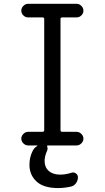

<svg xmlns="http://www.w3.org/2000/svg" viewBox="-20 -750 540 990"><path d="M199.2 -70.3Q208 -70.3 208 -79.1V-652.3Q208 -660.2 199.2 -660.2H125Q111.3 -660.2 100.6 -670.4Q89.8 -680.7 89.8 -694.8Q89.8 -709 100.6 -719.7Q111.3 -730.5 125 -730.5H375Q388.7 -730.5 399.4 -719.7Q410.2 -709 410.2 -694.8Q410.2 -680.7 399.4 -670.4Q388.7 -660.2 375 -660.2H300.8Q292 -660.2 292 -652.3V-79.1Q292 -70.3 300.8 -70.3H375Q388.7 -70.3 399.4 -59.6Q410.2 -48.8 410.2 -35.2Q410.2 -21.5 399.4 -10.7Q388.7 0 375 0H226.6Q221.7 0 223.6 6.8Q227.5 17.6 222.7 27.3Q210 55.7 210 80.1Q210 112.3 231.4 131.3Q252.9 150.4 290 150.4Q319.3 150.4 348.6 140.6Q360.4 136.7 371.1 144Q381.8 151.4 381.8 164.1Q381.8 180.7 372.1 194.3Q362.3 208 346.7 211.9Q311.5 219.7 280.3 219.7Q204.1 219.7 168 185.5Q131.8 151.4 131.8 99.6Q131.8 60.5 148.4 28.3Q156.2 11.7 171.9 2.9Q172.9 2 172.9 1Q172.9 0 170.9 0H125Q111.3 0 100.6 -10.7Q89.8 -21.5 89.8 -35.2Q89.8 -48.8 100.6 -59.6Q111.3 -70.3 125 -70.3Z"/></svg>

Font: Rounded Mgen+ 2m regular
Style: Regular
Weight: 400
Designer: [Source Han Sans]
Ryoko NISHIZUKA  (kana & ideographs); Paul D. Hunt (Latin, Greek & Cyrillic); Wenlong ZHANG  (bopomofo
Version: Version 1.059.20150602